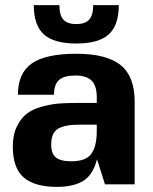

<svg xmlns="http://www.w3.org/2000/svg" viewBox="-20 -720 596 750"><path d="M390 0 359 -98Q343 -36 304.5 -13Q266 10 202 10Q116 10 73 -26.5Q30 -63 30 -148Q30 -193 45.5 -225Q61 -257 83.5 -275Q106 -293 142 -303Q178 -313 209.5 -315.5Q241 -318 283 -318H358V-340Q358 -385 338 -405Q318 -425 274 -425Q230 -425 210.5 -407.5Q191 -390 191 -350H50Q50 -434 104 -472Q158 -510 278 -510Q397 -510 451.5 -465.5Q506 -421 506 -324V0ZM358 -233H295Q268 -233 251.5 -231Q235 -229 216.5 -222Q198 -215 189 -198.5Q180 -182 180 -156Q180 -120 198 -105Q216 -90 259 -90Q316 -90 337 -119.5Q358 -149 358 -208ZM344 -700H444Q444 -621 404.5 -585.5Q365 -550 278 -550Q191 -550 151.5 -585.5Q112 -621 112 -700H212Q212 -661 227.5 -643.5Q243 -626 278 -626Q313 -626 328.5 -643.5Q344 -661 344 -700Z"/></svg>

Font: Fivo Sans Modern
Style: Regular
Weight: 700
Designer: Alexander Slobzheninov
Foundry: Alexander Slobzheninov
Version: 1.0